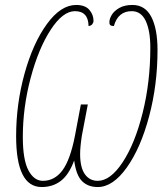

<svg xmlns="http://www.w3.org/2000/svg" viewBox="-20 -744 661 774"><path d="M45 -195Q45 -325 79 -447.5Q113 -570 169 -647Q225 -724 287 -724Q323 -724 340 -704.5Q357 -685 357 -660Q357 -653 352 -646.5Q347 -640 337 -639Q336 -699 282 -699Q233 -699 184 -623.5Q135 -548 103.5 -429.5Q72 -311 72 -192Q72 -100 94.5 -57.5Q117 -15 153 -15Q200 -15 231.5 -57Q263 -99 282 -196L306 -323H334L310 -197Q303 -152 303 -123Q303 -69 322 -42Q341 -15 374 -15Q425 -15 474.5 -90Q524 -165 555 -289Q586 -413 586 -552Q586 -620 567.5 -659.5Q549 -699 511 -699Q456 -699 439 -639Q430 -639 425.5 -642Q421 -645 421 -655Q421 -668 430.5 -684Q440 -700 461 -712Q482 -724 514 -724Q565 -724 590 -676Q615 -628 615 -542Q615 -402 581 -274.5Q547 -147 491 -68.5Q435 10 374 10Q335 10 311 -13.5Q287 -37 279 -97Q258 -40 225.5 -15Q193 10 148 10Q45 10 45 -195Z"/></svg>

Font: Noto Serif CondThin
Style: Italic
Weight: 250
Width: 3
Italic angle: -12°
Designer: Monotype Design Team
Foundry: Monotype Imaging Inc.
Version: Version 1.001